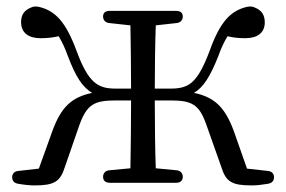

<svg xmlns="http://www.w3.org/2000/svg" viewBox="-20 -551 868 583"><path d="M17 -13C17 -2 23 5 35 7C52 10 70 12 85 12C144 12 163 1 177 -44L221 -171C244 -235 267 -246 332 -246H378C378 -174 377 -94 376 -40L312 -34C300 -33 293 -25 293 -14C293 -3 300 4 313 4H515C528 4 535 -3 535 -14C535 -25 528 -33 516 -34L453 -40C451 -94 450 -174 450 -246H497C562 -246 585 -235 607 -171L652 -44C666 1 684 12 744 12C760 12 776 10 794 7C806 5 812 -2 812 -13C812 -24 805 -31 793 -32L730 -39L690 -153C663 -226 631 -256 569 -269C598 -286 619 -320 643 -381C652 -406 661 -425 671 -441C687 -437 703 -435 725 -435C761 -435 784 -451 784 -483C784 -506 774 -520 754 -528C746 -532 739 -532 729 -530C680 -518 648 -485 616 -395C580 -301 555 -282 499 -282H450C450 -343 451 -420 453 -474L516 -481C528 -482 535 -490 535 -501C535 -512 528 -518 515 -518H313C300 -518 293 -512 293 -501C293 -490 300 -482 312 -481L376 -474C377 -420 378 -343 378 -282H330C276 -282 248 -301 213 -395C180 -485 148 -518 99 -530C89 -532 82 -532 74 -528C54 -520 44 -506 44 -484C44 -451 67 -435 103 -435C124 -435 141 -437 158 -441C168 -425 177 -406 186 -381C209 -320 230 -286 260 -269C198 -256 166 -227 139 -153L98 -39L36 -32C24 -31 17 -24 17 -13Z"/></svg>

Font: 寒蝉锦书宋
Style: Regular
Weight: 400
Designer: 寒蝉锦书宋{Warren} 思源宋体{Ryoko NISHIZUKA 西塚涼子 (kana & ideographs); Frank Grießhammer (Latin, Greek & Cyrillic); Wenlong ZHANG 
Foundry: Adobe & ChillType
Version: Version 2.000;Glyphs 3.1.1 (3135)